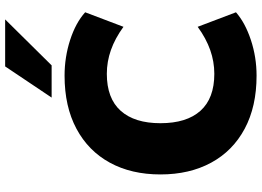

<svg xmlns="http://www.w3.org/2000/svg" viewBox="-152 -828 992 727"><g transform="rotate(-90 343.5 -465.0)"><path d="M420 11Q303 11 219 -34Q135 -79 90.5 -161Q46 -243 46 -353Q46 -463 90.5 -544.5Q135 -626 219 -671Q303 -716 420 -716Q490 -716 555 -695Q620 -674 660 -638L605 -493Q561 -525 517 -540.5Q473 -556 427 -556Q334 -556 287 -503.5Q240 -451 240 -353Q240 -254 287 -201.5Q334 -149 427 -149Q473 -149 517 -164.5Q561 -180 605 -212L660 -67Q620 -32 555 -10.5Q490 11 420 11ZM337 -765 455 -941H633L459 -765Z"/></g></svg>

Font: Nunito Sans 12pt ExtraLight 12pt Black
Style: Regular
Weight: 900
Version: Version 3.101;gftools[0.9.27]